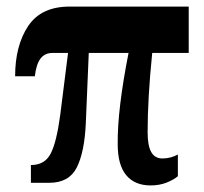

<svg xmlns="http://www.w3.org/2000/svg" viewBox="-20 -556 620 584"><path d="M338 -118Q337 -223 371 -395H250L241 -181Q237 -93 213.5 -46.5Q190 0 130 0H74V-54Q116 -54 134 -88.5Q152 -123 163 -205L187 -395H140Q116 -395 103 -377.5Q90 -360 86 -324H26Q26 -417 65.5 -476.5Q105 -536 192 -536H554V-395H443Q429 -257 429 -154Q429 -113 440 -93.5Q451 -74 474 -74Q499 -74 521 -86V-20Q508 -9 486.5 -0.5Q465 8 438 8Q390 8 364 -23Q338 -54 338 -118Z"/></svg>

Font: Noto Serif CondBlack
Style: Regular
Weight: 900
Width: 3
Designer: Monotype Design Team
Foundry: Monotype Imaging Inc.
Version: Version 1.001